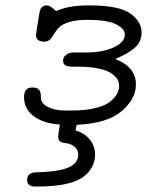

<svg xmlns="http://www.w3.org/2000/svg" viewBox="-20 -457 565 709"><path d="M68.8 -98.1Q68.8 -134.3 99.1 -133.8H102.1Q130.9 -133.8 130.9 -102.1V-96.2Q130.9 -75.2 157 -62Q183.1 -48.8 221.2 -48.8H244.1Q295.9 -48.8 333.5 -58.3Q371.1 -67.9 388.4 -83Q405.8 -98.1 412.8 -111.6Q419.9 -125 419.9 -139.2Q419.9 -152.3 414.1 -163.1Q408.2 -173.8 392.6 -185.3Q377 -196.8 344 -203.9Q311 -210.9 265.1 -210.9H244.1Q213.4 -210.9 212.9 -231.9Q212.9 -236.8 214.8 -242.9Q216.8 -249 226.3 -256.1Q235.8 -263.2 252 -263.2H297.9Q358.9 -263.2 399.9 -282Q440.9 -300.8 440.9 -329.1Q440.9 -351.1 408.4 -367.4Q376 -383.8 301.8 -383.8Q261.7 -383.8 235.4 -375.5Q209 -367.2 198 -355.7Q187 -344.2 179.9 -332Q172.9 -319.8 165 -311.5Q157.2 -303.2 143.1 -303.2Q113.3 -303.2 112.8 -328.1Q112.8 -333 126 -411.1Q129.9 -437 152.8 -437Q166 -437 187 -416Q233.9 -437 304.2 -437H310.1Q419.9 -437 461.4 -407Q502.9 -377 502.9 -336.9Q502.9 -315.9 493.4 -299.6Q483.9 -283.2 463.9 -270Q443.8 -256.8 434.8 -252.4Q425.8 -248 405.8 -238.8Q481.9 -210 481.9 -145Q481.9 -91.8 429 -46.4Q376 -1 263.2 3.9L258.8 24.9Q293 34.7 312 58.8Q331.1 83 331.1 113.8Q331.1 146 311 173.1Q291 200.2 252.9 213.9Q203.1 231.9 113.8 231.9H110.8Q80.1 231.9 80.1 207Q80.1 179.2 116.2 179.2H118.2Q220.2 176.3 251 150.9Q269 135.7 269 113.8Q269 96.7 256.1 85.4Q243.2 74.2 224.1 71.8Q207 69.8 200.9 64.5Q194.8 59.1 194.8 46.9Q194.8 41 201.2 2.9Q141.1 -1 105 -27.6Q68.8 -54.2 68.8 -98.1Z"/></svg>

Font: CMU Typewriter Text
Style: LightOblique
Weight: 200
Italic angle: -9.46001°
Version: Version 0.7.0